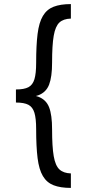

<svg xmlns="http://www.w3.org/2000/svg" viewBox="-20 -820 425 940"><path d="M58 -339V-382Q98 -382 119 -393Q140 -404 148.5 -432Q157 -460 157 -512Q157 -598 164 -654Q171 -710 190 -742Q209 -774 242.5 -787Q276 -800 327 -800V-729Q290 -728 270.5 -709.5Q251 -691 243 -645Q235 -599 235 -513Q235 -444 220.5 -406Q206 -368 167.5 -353.5Q129 -339 58 -339ZM327 100Q276 100 242.5 87Q209 74 190 42Q171 10 164 -46Q157 -102 157 -188Q157 -240 148.5 -268Q140 -296 119 -307Q98 -318 58 -318V-361Q129 -361 167.5 -346.5Q206 -332 220.5 -294.5Q235 -257 235 -187Q235 -102 243 -55.5Q251 -9 271 9.5Q291 28 327 29Z"/></svg>

Font: Figtree
Style: Regular
Weight: 400
Designer: Erik Kennedy
Foundry: Erik Kennedy
Version: Version 2.002